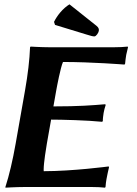

<svg xmlns="http://www.w3.org/2000/svg" viewBox="-20 -863 634 886"><path d="M300.6 -843C269.9 -824.3 243.4 -791 229.3 -762L233.9 -748.1L378.1 -704C399.1 -697.6 407.4 -695 415.5 -695C423.6 -695 434.3 -711 435.9 -720C437.1 -727 436.7 -734.8 425.1 -744ZM196.2 -200 215.8 -311C263.8 -311 383.3 -308 451 -301L454.5 -304C454.1 -313 456.7 -333 458.2 -342C459.8 -351 464.2 -370 467.8 -379L465.3 -382C405.4 -377 344.5 -372 226.5 -372L239.4 -445C242.4 -462 259.5 -553 270.7 -577C404.7 -577 554.6 -565 554.6 -565L557.3 -569C557.7 -577 560.9 -601 562.5 -610C563.9 -618 567 -631 570.7 -645L569.2 -648C552.8 -646 529.7 -645 508.7 -645H204.7C170.7 -645 121.2 -648 121.2 -648L118.7 -645C116.6 -588 108.6 -520 95.4 -445L52.2 -200C39 -125 22.5 -54 4.9 0L5.4 3C5.4 3 55.9 0 90.9 0H404.9C425.9 0 448.8 1 464.4 3L466.9 0C467.8 -13.2 469.5 -26 471.3 -36C473.1 -46 480.6 -83 483 -91L481.7 -95C481.7 -95 315.8 -73 181.8 -73C181.6 -75.1 181.5 -77.7 181.5 -80.7C181.5 -111.6 193.5 -184.5 196.2 -200Z"/></svg>

Font: Linux Biolinum O 
Style: Bold Italic
Weight: 700
Designer: Philipp H. Poll
Foundry: Philipp H. Poll
Version: Version 1.3.2